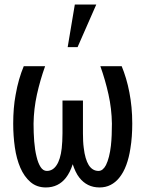

<svg xmlns="http://www.w3.org/2000/svg" viewBox="-20 -822 640 852"><path d="M180.2 -528.3H85.4Q74.2 -501.5 64.9 -469.7Q55.7 -438 49.3 -400.9Q43.9 -372.6 41.3 -340.6Q38.6 -308.6 38.6 -273.4Q38.6 -219.2 45.9 -168.2Q53.2 -117.2 70.3 -77.6Q87.4 -38.1 115.2 -14.2Q143.1 9.8 183.6 9.8Q211.4 9.8 233.9 -1.2Q256.3 -12.2 272.5 -33.2Q281.7 -44.9 289.3 -60.1Q296.9 -75.2 302.7 -93.3Q308.6 -75.2 315.9 -60.1Q323.2 -44.9 332.5 -33.2Q349.1 -12.2 371.3 -1.2Q393.6 9.8 421.9 9.8Q449.2 9.8 470.9 -1.5Q492.7 -12.7 508.8 -32.7Q528.3 -56.6 540.5 -90.1Q552.7 -123.5 558.6 -163.1Q563 -189 564.9 -217Q566.9 -245.1 566.9 -273.4Q566.9 -312 563.5 -346.7Q560.1 -381.3 554.2 -411.6Q547.9 -444.8 539.1 -474.1Q530.3 -503.4 520 -528.3H425.3Q447.3 -466.8 461.4 -403.1Q475.6 -339.4 476.6 -273.4Q476.6 -247.6 475.6 -222.7Q474.6 -197.8 472.2 -175.8Q469.2 -149.4 463.6 -127.2Q458 -105 450.2 -89.4Q443.8 -77.1 435.5 -70.3Q427.2 -63.5 417 -63.5Q403.8 -63.5 392.8 -70.1Q381.8 -76.7 373.5 -89.8Q365.7 -102.5 360.1 -121.6Q354.5 -140.6 351.6 -166Q349.6 -180.2 348.9 -196Q348.1 -211.9 348.1 -230V-376H257.3V-230Q257.3 -211.4 256.3 -194.8Q255.4 -178.2 253.9 -164.1Q251 -138.7 245.1 -119.9Q239.3 -101.1 231 -88.9Q222.7 -76.2 211.7 -69.8Q200.7 -63.5 188 -63.5Q171.4 -63.5 160.2 -80.8Q148.9 -98.1 142.1 -127.4Q134.8 -156.7 131.8 -194.6Q128.9 -232.4 128.9 -273.4Q129.9 -339.4 144 -403.1Q158.2 -466.8 180.2 -528.3ZM312 -801.8 280.3 -612.8H324.2L407.2 -801.8Z"/></svg>

Font: RobotoMono Nerd Font
Style: Regular
Weight: 400
Monospace: yes
Designer: Google
Version: Version 3.000;Nerd Fonts 3.2.1